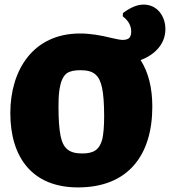

<svg xmlns="http://www.w3.org/2000/svg" viewBox="-20 -805 745 837"><path d="M701 -678C701 -734 666 -785 606 -785C579 -785 549 -773 516 -748L515 -734C540 -715 552 -693 552 -667C552 -655 549 -646 544 -640C538 -634 528 -631 514 -631C506 -631 489 -634 464 -640C419 -651 375 -659 329 -659C123 -659 25 -498 25 -312C25 -121 119 12 320 12C540 12 644 -130 644 -340C644 -422 627 -490 593 -543C652 -565 701 -611 701 -678ZM338 -136C281 -136 255 -158 244 -213C238 -242 235 -284 235 -339C235 -378 235 -460 272 -486C285 -495 305 -499 331 -499C388 -499 413 -478 425 -422C431 -393 434 -352 434 -297C434 -254 431 -221 426 -198C413 -150 386 -136 338 -136Z"/></svg>

Font: Luna Sans Black
Style: Regular
Weight: 900
Designer: Juan Pablo del Peral
Foundry: Huerta Tipografica
Version: Version 2.001; ttfautohint (v1.5)